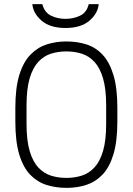

<svg xmlns="http://www.w3.org/2000/svg" viewBox="-20 -896 640 926"><path d="M300 10Q249 10 204.5 -4Q160 -18 126 -53Q92 -88 73 -150.5Q54 -213 54 -310V-376Q54 -473 73.5 -535.5Q93 -598 127.5 -633Q162 -668 206 -682Q250 -696 298 -696H301Q352 -696 396.5 -682Q441 -668 474.5 -632.5Q508 -597 527 -534.5Q546 -472 546 -376V-310Q546 -214 527 -151.5Q508 -89 474.5 -54Q441 -19 397 -4.5Q353 10 303 10ZM300 -38Q340 -38 374.5 -49Q409 -60 435.5 -88.5Q462 -117 477 -168Q492 -219 492 -298V-388Q492 -467 477 -518Q462 -569 435.5 -597.5Q409 -626 374.5 -637Q340 -648 300 -648Q260 -648 225.5 -637Q191 -626 164.5 -597.5Q138 -569 123 -518Q108 -467 108 -388V-298Q108 -219 123 -168Q138 -117 164.5 -88.5Q191 -60 225.5 -49Q260 -38 300 -38ZM296 -761Q222 -761 181 -796Q140 -831 136 -876H184Q195 -835 227 -820Q259 -805 296 -805Q333 -805 365.5 -820Q398 -835 408 -876H456Q452 -831 411 -796Q370 -761 296 -761Z"/></svg>

Font: Chivo Mono Medium Thin
Style: Regular
Weight: 250
Monospace: yes
Version: Version 1.008